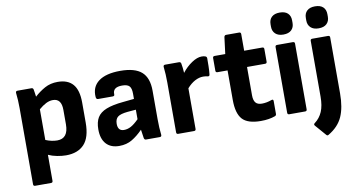

<svg xmlns="http://www.w3.org/2000/svg" viewBox="-84 -936 2518 1350"><g transform="rotate(-10 1175.0 -261.5)"><path d="M69 185Q56 185 56 172V-372Q56 -400 54.5 -428Q53 -456 50 -481Q49 -495 63 -495H162Q173 -495 176 -484Q178 -474 180 -459.5Q182 -445 184 -431Q219 -463 259 -485Q299 -507 351 -507Q423 -507 459.5 -465Q496 -423 496 -334V-191Q496 -85 450.5 -36.5Q405 12 321 12Q292 12 257.5 5.5Q223 -1 195 -14V172Q195 185 182 185ZM296 -387Q271 -387 246.5 -374.5Q222 -362 195 -339V-120Q216 -111 237.5 -106.5Q259 -102 278 -102Q357 -102 357 -203V-306Q357 -387 296 -387Z M701 12Q641 12 608 -24Q575 -60 575 -128Q575 -180 594.5 -212.5Q614 -245 659.5 -263Q705 -281 781 -288L859 -296V-334Q859 -372 844.5 -387.5Q830 -403 793 -403Q725 -403 728 -352Q729 -339 715 -339H610Q598 -339 596 -355Q590 -428 642.5 -467.5Q695 -507 798 -507Q902 -507 950 -464.5Q998 -422 998 -330V-127Q998 -64 1004 -14Q1005 0 991 0H893Q882 0 879 -13Q875 -34 870 -74Q832 -35 792.5 -11.5Q753 12 701 12ZM709 -144Q709 -93 753 -93Q778 -93 802.5 -106Q827 -119 859 -151V-219L799 -214Q748 -209 728.5 -193.5Q709 -178 709 -144Z M1123 0Q1110 0 1110 -13V-369Q1110 -400 1108.5 -427Q1107 -454 1104 -481Q1103 -495 1117 -495H1216Q1227 -495 1230 -484Q1236 -453 1238 -415Q1269 -455 1308 -481Q1347 -507 1379 -507Q1396 -507 1405 -503Q1415 -500 1416 -489Q1416 -463 1415.5 -432Q1415 -401 1412 -374Q1411 -359 1397 -362Q1382 -366 1365 -366Q1336 -366 1306 -350Q1276 -334 1249 -303V-13Q1249 0 1236 0Z M1712 12Q1618 12 1580 -30Q1542 -72 1542 -168V-379H1470Q1457 -379 1457 -392V-482Q1457 -495 1470 -495H1546L1561 -614Q1564 -627 1575 -627H1668Q1681 -627 1681 -614V-495H1810Q1823 -495 1823 -482V-392Q1823 -379 1810 -379H1681V-177Q1681 -141 1695 -124Q1709 -107 1740 -107Q1774 -107 1809 -120Q1824 -126 1824 -110V-19Q1824 -8 1814 -4Q1771 12 1712 12Z M1916 0Q1903 0 1903 -13V-482Q1903 -495 1916 -495H2029Q2042 -495 2042 -482V-13Q2042 0 2029 0ZM1973 -559Q1936 -559 1916 -578Q1896 -597 1896 -628V-646Q1896 -679 1916 -697.5Q1936 -716 1973 -716Q2011 -716 2030.5 -697.5Q2050 -679 2050 -646V-628Q2050 -597 2030.5 -578Q2011 -559 1973 -559Z M2162 191Q2154 196 2147 188L2080 111Q2070 100 2082 92Q2118 65 2136 23Q2154 -19 2154 -84V-482Q2154 -495 2167 -495H2280Q2293 -495 2293 -482V-83Q2293 18 2264 83Q2235 148 2162 191ZM2225 -559Q2188 -559 2168 -578Q2148 -597 2148 -628V-646Q2148 -679 2168 -697.5Q2188 -716 2225 -716Q2263 -716 2282.5 -697.5Q2302 -679 2302 -646V-628Q2302 -597 2282.5 -578Q2263 -559 2225 -559Z"/></g></svg>

Font: Sofia Sans ExtraBold
Style: Regular
Weight: 800
Designer: Botio Nikoltchev, Ani Petrova
Foundry: lettersoup
Version: Version 4.101; ttfautohint (v1.8.4.7-5d5b)